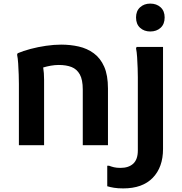

<svg xmlns="http://www.w3.org/2000/svg" viewBox="-20 -807 1009 1067"><path d="M815 -632Q781 -632 758.5 -652.5Q736 -673 736 -710Q736 -746 758.5 -766.5Q781 -787 815 -787Q850 -787 872.5 -766.5Q895 -746 895 -710Q895 -673 872.5 -652.5Q850 -632 815 -632ZM85 0V-341Q85 -361 84 -392.5Q83 -424 81 -454.5Q79 -485 75 -503L78 -511Q108 -524 149.5 -535Q191 -546 235.5 -552.5Q280 -559 320 -559Q371 -559 417.5 -548.5Q464 -538 501 -511Q538 -484 559 -436.5Q580 -389 580 -315V0H440V-309Q440 -364 423.5 -393.5Q407 -423 377.5 -434.5Q348 -446 307 -446Q285 -446 262.5 -442Q240 -438 220 -432Q225 -403 225 -364V0ZM665 240Q635 240 613.5 236.5Q592 233 576 228V114H586Q599 119 613.5 122.5Q628 126 650 126Q695 126 720.5 102.5Q746 79 746 29V-377Q746 -397 745 -428Q744 -459 742 -489.5Q740 -520 736 -538L739 -546H886V21Q886 122 829 181Q772 240 665 240Z"/></svg>

Font: Kufam SemiBold
Style: Regular
Weight: 600
Designer: Wael Morcos, Artur Schmal
Foundry: Original Type
Version: Version 1.300; ttfautohint (v1.8.3)